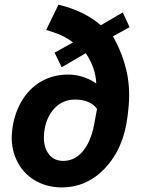

<svg xmlns="http://www.w3.org/2000/svg" viewBox="-20 -791 603 821"><path d="M462.9 -635.7Q505.4 -560.1 522 -482.9Q538.6 -405.8 528.3 -318.8L525.4 -293.5Q508.8 -156.2 429 -71.8Q349.1 12.7 238.3 10.3Q175.3 8.8 125.7 -21.7Q76.2 -52.2 50.8 -106.7Q25.4 -161.1 31.2 -224.6Q37.6 -296.9 70.3 -354.5Q103 -412.1 156 -442.6Q209 -473.1 275.9 -472.2Q338.9 -470.2 391.6 -434.1Q388.7 -502.4 346.7 -563.5L243.7 -503.4L213.4 -565.9L292 -609.4Q252.4 -642.1 177.2 -662.6L230 -771Q338.9 -745.1 411.1 -683.1L504.9 -737.8L534.2 -674.8ZM395 -324.7Q381.8 -344.7 357.4 -355Q333 -365.2 303.2 -365.2Q248.5 -366.2 212.2 -326.9Q175.8 -287.6 168.9 -224.6Q163.1 -171.4 184.3 -137.9Q205.6 -104.5 247.1 -103Q296.4 -101.6 331.8 -141.4Q367.2 -181.2 382.3 -256.8L393.6 -318.4Z"/></svg>

Font: RobotoDraft
Style: Bold Italic
Weight: 700
Italic angle: -12°
Version: Version 2.001150; 2014